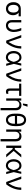

<svg xmlns="http://www.w3.org/2000/svg" viewBox="2950 -3762 1017 6957"><g transform="rotate(90 3458.5 -283.5)"><path d="M58.6 -258.8V-269.5Q58.6 -342.8 86.7 -401.4Q114.7 -460 167.5 -494.1Q220.2 -528.3 293.9 -528.3Q309.6 -526.9 322.8 -517.6Q335.9 -508.3 351.8 -496.3Q367.7 -484.4 391.6 -474.6Q435.1 -457 466.3 -424.3Q497.6 -391.6 514.4 -347.2Q531.2 -302.7 531.2 -249V-238.3Q531.2 -174.8 503.4 -117.9Q475.6 -61 423.1 -25.6Q370.6 9.8 295.9 9.8Q221.2 9.8 168 -25.6Q114.7 -61 86.7 -121.8Q58.6 -182.6 58.6 -258.8ZM156.2 -269.5V-258.8Q156.2 -207.5 170.7 -164.3Q185.1 -121.1 215.8 -94.7Q246.6 -68.4 295.9 -68.4Q344.2 -68.4 374.5 -94.7Q404.8 -121.1 419.2 -164.3Q433.6 -207.5 433.6 -258.8V-269.5Q433.6 -318.4 418.9 -359.4Q404.3 -400.4 373.8 -425.3Q343.3 -450.2 293.9 -450.2Q245.6 -450.2 215.1 -425.3Q184.6 -400.4 170.4 -359.4Q156.2 -318.4 156.2 -269.5ZM572.3 -528.3V-450.2H293.9V-528.3Z M708 -545.9H791V-210Q791.5 -156.7 807.4 -125.5Q823.2 -94.2 848.6 -80.6Q874 -66.9 902.3 -66.4Q947.8 -66.9 982.7 -95Q1017.6 -123 1037.4 -170.7Q1057.1 -218.3 1056.6 -277.3Q1056.2 -317.9 1047.6 -364.5Q1039.1 -411.1 1024.9 -458.3Q1010.7 -505.4 994.1 -545.9H1083Q1097.7 -516.1 1110.6 -471.2Q1123.5 -426.3 1131.6 -375.5Q1139.6 -324.7 1139.6 -277.3Q1139.6 -221.2 1126 -169.7Q1112.3 -118.2 1084 -77.6Q1055.7 -37.1 1011.2 -13.7Q966.8 9.8 905.3 9.8Q817.9 9.8 762.7 -43.5Q707.5 -96.7 708 -211.9Z M1452.1 0 1251 -545.9H1341.8L1499 -89.8H1504.9Q1550.8 -162.1 1579.8 -221.7Q1608.9 -281.2 1625 -334.2Q1641.1 -387.2 1647.7 -438.7Q1654.3 -490.2 1655.3 -545.9H1739.3Q1739.7 -409.2 1689.2 -270.3Q1638.7 -131.3 1538.1 0Z M2053.7 11.7Q1985.4 10.7 1934.3 -25.9Q1883.3 -62.5 1855.5 -126.2Q1827.6 -189.9 1827.1 -272.5Q1827.6 -355 1857.2 -418Q1886.7 -481 1939 -516.8Q1991.2 -552.7 2058.6 -552.7Q2133.8 -552.7 2178.5 -510.7Q2223.1 -468.8 2249 -403.3H2282.2L2294.9 -274.4L2366.2 0H2288.1L2220.7 -274.4Q2215.3 -300.3 2204.6 -334.7Q2193.8 -369.1 2175.3 -401.6Q2156.7 -434.1 2128.2 -455.8Q2099.6 -477.5 2058.6 -477.5Q2015.6 -477.5 1982.2 -451.2Q1948.7 -424.8 1929.9 -378.4Q1911.1 -332 1911.1 -271.5Q1911.1 -212.4 1929 -165.3Q1946.8 -118.2 1979 -91.1Q2011.2 -64 2053.7 -63.5Q2093.3 -63.5 2122.1 -85.4Q2150.9 -107.4 2170.9 -140.6Q2190.9 -173.8 2202.9 -209.2Q2214.8 -244.6 2220.7 -271.5L2280.3 -545.9H2358.4L2294.9 -271.5L2282.2 -137.7H2253.9Q2235.4 -93.8 2207.8 -60.1Q2180.2 -26.4 2142.1 -7.3Q2104 11.7 2053.7 11.7Z M2652.3 0 2451.2 -545.9H2542L2699.2 -89.8H2705.1Q2751 -162.1 2780 -221.7Q2809.1 -281.2 2825.2 -334.2Q2841.3 -387.2 2847.9 -438.7Q2854.5 -490.2 2855.5 -545.9H2939.5Q2939.9 -409.2 2889.4 -270.3Q2838.9 -131.3 2738.3 0Z M3453.1 -545.9V-467.8H3010.7V-545.9ZM3184.6 -545.9H3268.6V-131.8Q3269 -101.1 3277.8 -88.1Q3286.6 -75.2 3299.3 -72.5Q3312 -69.8 3323.2 -69.3Q3335.9 -69.8 3347.7 -75Q3359.4 -80.1 3367.2 -85L3389.6 -18.6Q3365.2 -0.5 3343 4.6Q3320.8 9.8 3296.9 9.8Q3241.7 9.8 3213.4 -23.9Q3185.1 -57.6 3184.6 -136.7Z M3627.9 -328.1V0H3544.9V-545.9H3625V-460H3632.8Q3651.9 -502 3690.9 -527.3Q3730 -552.7 3792 -552.7Q3847.2 -552.7 3888.7 -530.3Q3930.2 -507.8 3953.4 -462.2Q3976.6 -416.5 3976.6 -346.7V204.1H3892.6V-340.8Q3892.6 -404.8 3859.4 -440.9Q3826.2 -477.1 3767.6 -477.5Q3728 -477.5 3696.5 -460Q3665 -442.4 3646.7 -409.2Q3628.4 -376 3627.9 -328.1ZM3731.4 -606.4 3755.9 -772.5H3846.7L3790 -606.4Z M4498 -393.6V-315.4H4151.4V-393.6ZM4549.8 -402.3V-315.4Q4549.8 -204.1 4522 -132.1Q4494.1 -60.1 4443.8 -25.1Q4393.6 9.8 4325.2 9.8Q4256.8 9.8 4205.6 -25.1Q4154.3 -60.1 4126 -132.1Q4097.7 -204.1 4097.7 -315.4V-402.3Q4097.7 -513.2 4125.7 -583.7Q4153.8 -654.3 4204.6 -688Q4255.4 -721.7 4323.2 -721.7Q4392.6 -721.7 4443.4 -688Q4494.1 -654.3 4522 -583.7Q4549.8 -513.2 4549.8 -402.3ZM4463.9 -299.8V-418Q4464.4 -491.2 4446.5 -542.2Q4428.7 -593.3 4397 -619.9Q4365.2 -646.5 4323.2 -646.5Q4261.7 -646.5 4221.7 -586.9Q4181.6 -527.3 4181.6 -418V-299.8Q4181.6 -189.9 4222.4 -127.7Q4263.2 -65.4 4325.2 -65.4Q4367.2 -65.4 4398.4 -93.5Q4429.7 -121.6 4447 -174.1Q4464.4 -226.6 4463.9 -299.8Z M4753.9 -328.1V0H4670.9V-545.9H4751V-460H4758.8Q4777.8 -502 4816.9 -527.3Q4856 -552.7 4918 -552.7Q4973.1 -552.7 5014.6 -530.3Q5056.2 -507.8 5079.3 -462.2Q5102.5 -416.5 5102.5 -346.7V204.1H5018.6V-340.8Q5018.6 -404.8 4985.4 -440.9Q4952.1 -477.1 4893.6 -477.5Q4854 -477.5 4822.5 -460Q4791 -442.4 4772.7 -409.2Q4754.4 -376 4753.9 -328.1Z M5339.8 -545.9V0H5256.8V-545.9ZM5684.1 -545.9 5419.4 -233.4H5306.6V-311.5H5388.7L5583 -545.9ZM5578.1 0 5375 -237.3 5416.5 -306.6 5681.2 0Z M5975.1 11.7Q5906.7 10.7 5855.7 -25.9Q5804.7 -62.5 5776.9 -126.2Q5749 -189.9 5748.5 -272.5Q5749 -355 5778.6 -418Q5808.1 -481 5860.4 -516.8Q5912.6 -552.7 5980 -552.7Q6055.2 -552.7 6099.9 -510.7Q6144.5 -468.8 6170.4 -403.3H6203.6L6216.3 -274.4L6287.6 0H6209.5L6142.1 -274.4Q6136.7 -300.3 6126 -334.7Q6115.2 -369.1 6096.7 -401.6Q6078.1 -434.1 6049.6 -455.8Q6021 -477.5 5980 -477.5Q5937 -477.5 5903.6 -451.2Q5870.1 -424.8 5851.3 -378.4Q5832.5 -332 5832.5 -271.5Q5832.5 -212.4 5850.3 -165.3Q5868.2 -118.2 5900.4 -91.1Q5932.6 -64 5975.1 -63.5Q6014.6 -63.5 6043.5 -85.4Q6072.3 -107.4 6092.3 -140.6Q6112.3 -173.8 6124.3 -209.2Q6136.2 -244.6 6142.1 -271.5L6201.7 -545.9H6279.8L6216.3 -271.5L6203.6 -137.7H6175.3Q6156.7 -93.8 6129.2 -60.1Q6101.6 -26.4 6063.5 -7.3Q6025.4 11.7 5975.1 11.7Z M6573.7 0 6372.6 -545.9H6463.4L6620.6 -89.8H6626.5Q6672.4 -162.1 6701.4 -221.7Q6730.5 -281.2 6746.6 -334.2Q6762.7 -387.2 6769.3 -438.7Q6775.9 -490.2 6776.9 -545.9H6860.8Q6861.3 -409.2 6810.8 -270.3Q6760.3 -131.3 6659.7 0Z"/></g></svg>

Font: Inter
Style: Regular
Weight: 400
Designer: Rasmus Andersson
Foundry: rsms
Version: Version 4.000;git-8c9346024